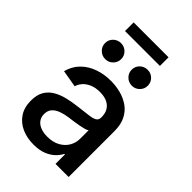

<svg xmlns="http://www.w3.org/2000/svg" viewBox="-256 -959 1066 1066"><g transform="rotate(45 277.5 -425.5)"><path d="M221.7 10.7Q169.9 10.7 128.7 -7.8Q87.4 -26.4 63.2 -62.7Q39.1 -99.1 39.1 -151.9Q39.1 -197.8 56.6 -227.1Q74.2 -256.3 104 -273.4Q133.8 -290.5 170.9 -299.3Q208 -308.1 247.1 -312.5Q295.4 -318.4 325 -322Q354.5 -325.7 368.2 -334.2Q381.8 -342.8 381.8 -361.3V-364.7Q381.8 -393.6 369.9 -414.1Q357.9 -434.6 334.7 -445.8Q311.5 -457 277.3 -457Q242.7 -457 217.3 -446.3Q191.9 -435.5 176.3 -418Q160.6 -400.4 154.8 -379.9L53.7 -397.5Q66.9 -446.3 99.1 -478.8Q131.3 -511.2 177.2 -527.6Q223.1 -543.9 276.9 -543.9Q314.5 -543.9 352.1 -534.4Q389.6 -524.9 420.2 -503.9Q450.7 -482.9 469 -447.5Q487.3 -412.1 487.3 -359.4V0H384.3V-74.2H379.9Q369.6 -53.2 349.4 -33.7Q329.1 -14.2 297.6 -1.7Q266.1 10.7 221.7 10.7ZM244.6 -74.2Q289.1 -74.2 319.8 -91.3Q350.6 -108.4 366.5 -136Q382.3 -163.6 382.3 -195.3V-262.2Q376.5 -256.8 361.6 -252.7Q346.7 -248.5 327.1 -244.9Q307.6 -241.2 287.8 -238.5Q268.1 -235.8 252.9 -233.9Q223.6 -230 198.5 -220.7Q173.3 -211.4 158.4 -194.8Q143.6 -178.2 143.6 -150.4Q143.6 -126 156.5 -108.9Q169.4 -91.8 192.1 -83Q214.8 -74.2 244.6 -74.2ZM377 -606.4Q350.6 -606.4 332 -624.8Q313.5 -643.1 313.5 -668.9Q313.5 -695.3 332 -713.4Q350.6 -731.4 377 -731.4Q403.3 -731.4 421.6 -713.4Q439.9 -695.3 439.9 -668.9Q439.9 -643.1 421.6 -624.8Q403.3 -606.4 377 -606.4ZM168 -606.4Q141.6 -606.4 123 -624.8Q104.5 -643.1 104.5 -668.9Q104.5 -695.3 123 -713.4Q141.6 -731.4 168 -731.4Q194.3 -731.4 212.6 -713.4Q231 -695.3 231 -668.9Q231 -643.1 212.6 -624.8Q194.3 -606.4 168 -606.4ZM409.7 -862.3V-794.4H135.7V-862.3Z"/></g></svg>

Font: Inter 20pt Medium
Style: Regular
Weight: 500
Version: Version 4.001;git-66647c0bb